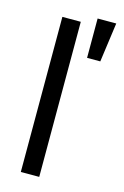

<svg xmlns="http://www.w3.org/2000/svg" viewBox="-118 -816 563 870"><g transform="rotate(15 164.0 -381.0)"><path d="M158.2 -727.5V0H71.8V-727.5ZM228 -577.1V-761.7H315.4L290 -577.1Z"/></g></svg>

Font: Inter 20pt
Style: Regular
Weight: 400
Version: Version 4.001;git-66647c0bb